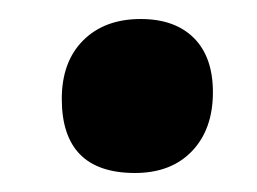

<svg xmlns="http://www.w3.org/2000/svg" viewBox="-20 -416 270 202"><path d="M128 -396Q164 -396 184 -376Q204 -356 204 -319Q204 -280 182 -257Q160 -234 122 -234Q45 -234 45 -312Q45 -351 67.5 -373.5Q90 -396 128 -396Z"/></svg>

Font: Alegreya Sans SC ExtraBold
Style: Italic
Weight: 800
Italic angle: -7°
Designer: Juan Pablo del Peral
Foundry: Huerta Tipografica
Version: Version 2.007